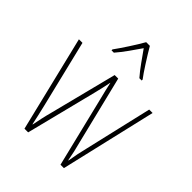

<svg xmlns="http://www.w3.org/2000/svg" viewBox="-215 -945 995 995"><g transform="rotate(45 282.0 -447.5)"><path d="M296 -829H269C245 -786 197 -713 172 -679V-672H189C219 -706 257 -761 282 -798C310 -759 345 -707 376 -672H393V-679C373 -704 322 -784 296 -829ZM309 -455 404 -66H429L552 -593H527L440 -219C430 -176 426 -161 418 -111H416C410 -145 402 -182 391 -222L300 -593H274L181 -227C169 -183 160 -139 155 -112H153C146 -146 139 -177 128 -223L38 -593H12L140 -66H167L265 -455C273 -487 280 -517 286 -548H287C294 -517 300 -488 309 -455Z"/></g></svg>

Font: Noto Sans Malayalam UI Condensed Thin
Style: Regular
Weight: 100
Width: 3
Designer: Jelle Bosma - Monotype Design Team
Foundry: Monotype Imaging Inc.
Version: Version 2.104